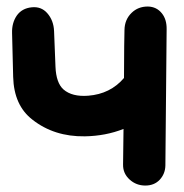

<svg xmlns="http://www.w3.org/2000/svg" viewBox="-20 -553 574 598"><path d="M177.7 -274.4Q154.8 -294.9 152.8 -345.2L148.4 -456.1Q147 -489.7 127 -512.2Q108.4 -533.2 79.1 -530.3Q48.3 -527.3 32.2 -504.4Q16.6 -481.4 17.6 -450.2L21 -313.5Q23.4 -224.6 81.1 -180.2Q148.9 -127 244.1 -128.4Q308.6 -129.4 364.7 -151.4Q363.8 -95.2 363.3 -40.5Q362.8 -12.7 383.8 6.3Q404.3 24.9 432.6 24.9Q460.4 24.9 477.5 6.8Q494.6 -11.7 495.1 -37.6L499 -461.9Q499.5 -492.2 484.4 -511.2Q467.8 -532.2 440.4 -532.7Q410.2 -532.7 390.1 -513.2Q368.2 -492.2 367.7 -459.5Q366.7 -433.6 366.2 -310.1Q323.7 -260.3 254.9 -254.9Q204.6 -251 177.7 -274.4Z"/></svg>

Font: Comic Relief
Style: Bold
Weight: 700
Designer: Jeff Davis
Foundry: Loudifier
Version: Version 1.200; ttfautohint (v1.8.4.7-5d5b)